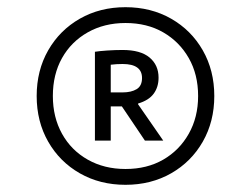

<svg xmlns="http://www.w3.org/2000/svg" viewBox="-20 -714 698 534"><path d="M329 -200Q258 -200 202 -232Q146 -264 114 -320Q82 -376 82 -447Q82 -518 114 -574Q146 -630 202 -662Q258 -694 329 -694Q400 -694 456 -662Q512 -630 544 -574Q576 -518 576 -447Q576 -376 544 -320Q512 -264 456 -232Q400 -200 329 -200ZM329 -244Q389 -244 434 -270Q479 -296 505 -342Q531 -388 531 -447Q531 -507 505 -552.5Q479 -598 434 -624Q389 -650 329 -650Q270 -650 224 -624Q178 -598 152.5 -552.5Q127 -507 127 -447Q127 -388 152.5 -342Q178 -296 224 -270Q270 -244 329 -244ZM244 -570Q256 -572 278 -573.5Q300 -575 321 -575Q371 -575 396 -554Q421 -533 421 -498Q421 -472 407.5 -453.5Q394 -435 364 -426V-424L434 -323H383L319 -418H288V-323H244ZM321 -457Q345 -457 360 -466Q375 -475 375 -497Q375 -536 321 -536Q312 -536 304 -535.5Q296 -535 288 -534V-457Z"/></svg>

Font: Murecho Thin SemiBold
Style: Regular
Weight: 600
Version: Version 1.010